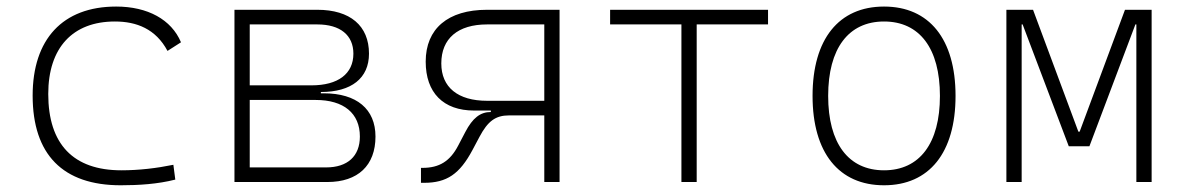

<svg xmlns="http://www.w3.org/2000/svg" viewBox="-20 -547 3556 577"><path d="M342.8 9.8C396.5 9.8 453.6 6.3 506.8 -7.3L501 -51.8C450.7 -41.5 397.9 -35.2 344.7 -35.2C200.2 -35.2 125 -113.8 125 -264.6C125 -403.8 198.7 -482.4 325.2 -482.4C390.6 -482.4 448.2 -460 483.4 -394L523.9 -419.9C495.1 -488.3 423.8 -527.3 329.1 -527.3C168 -527.3 78.1 -428.7 78.1 -259.8C78.1 -82.5 168.9 9.8 342.8 9.8Z M684.6 0H963.9C1055.7 0 1108.4 -49.8 1108.4 -136.7C1108.4 -219.2 1051.8 -266.6 953.1 -266.6H944.3V-270.5C1036.1 -270.5 1088.9 -312 1088.9 -385.7C1088.9 -469.7 1032.2 -517.6 933.6 -517.6H684.6ZM730.5 -43.9V-246.6H928.7C1013.2 -246.6 1061.5 -206.5 1061.5 -136.7C1061.5 -77.6 1024.4 -43.9 960 -43.9ZM730.5 -290.5V-473.6H933.6C1002.4 -473.6 1042 -441.4 1042 -385.7C1042 -325.2 996.1 -290.5 916 -290.5Z M1404.8 -214.8H1455.1V-210.4C1423.3 -210.4 1400.4 -192.4 1378.4 -150.4L1356.9 -109.4C1332.5 -62.5 1300.3 -42.5 1249.5 -42.5H1245.1V2.4H1254.4C1322.8 2.4 1361.3 -23.9 1399.9 -96.2L1420.9 -135.7C1445.8 -182.6 1468.8 -200.2 1509.8 -200.2H1615.7V0H1661.6V-517.6H1443.8C1326.2 -517.6 1259.3 -460.9 1259.3 -361.8C1259.3 -268.6 1312 -214.8 1404.8 -214.8ZM1615.7 -244.1H1443.8C1356 -244.1 1306.2 -284.7 1306.2 -356.4C1306.2 -431.2 1356 -473.6 1443.8 -473.6H1615.7Z M2027.8 0H2073.7V-473.6H2288.1V-517.6H1813.5V-473.6H2027.8Z M2636.7 9.8C2772.5 9.8 2851.6 -87.9 2851.6 -258.8C2851.6 -429.7 2772.5 -527.3 2636.7 -527.3C2501 -527.3 2421.9 -429.7 2421.9 -258.8C2421.9 -87.9 2501 9.8 2636.7 9.8ZM2636.7 -35.2C2529.8 -35.2 2468.8 -116.2 2468.8 -258.8C2468.8 -401.4 2529.8 -482.4 2636.7 -482.4C2743.7 -482.4 2804.7 -401.4 2804.7 -258.8C2804.7 -116.2 2743.7 -35.2 2636.7 -35.2Z M3004.4 0H3050.3V-473.6H3053.2L3191.9 -107.4H3253.9L3392.1 -473.6H3395V0H3440.9V-517.6H3360.8L3224.6 -151.4H3220.7L3084.5 -517.6H3004.4Z"/></svg>

Font: Cascadia Mono PL ExtraLight
Style: Regular
Weight: 200
Monospace: yes
Designer: Aaron Bell
Foundry: Saja Typeworks
Version: Version 2404.023